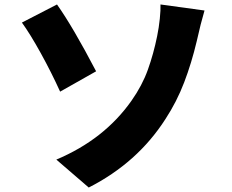

<svg xmlns="http://www.w3.org/2000/svg" viewBox="-20 -785 1040 859"><path d="M568 -334Q616 -402 641.5 -473Q667 -544 683 -623Q691 -662 695 -701.5Q699 -741 698 -765L895 -738Q878 -681 860 -600Q837 -503 804 -416.5Q771 -330 720 -252Q595 -57 377 54L232 -71Q446 -161 568 -334ZM410 -466 249 -375Q210 -461 162.5 -547Q115 -633 78 -684L235 -765Q306 -665 410 -466Z"/></svg>

Font: Merged Yaku Han JP Black
Style: Regular
Weight: 900
Designer: Ryoko NISHIZUKA 西塚涼子 (kana, bopomofo & ideographs); Paul D. Hunt (Latin, Greek & Cyrillic); Sandoll Communications 산돌커뮤니
Foundry: Adobe
Version: Version 2.004